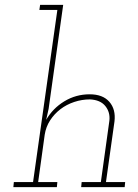

<svg xmlns="http://www.w3.org/2000/svg" viewBox="-20 -770 568 790"><path d="M316 -21 314 0H493L495 -21H416L451 -270Q457 -320 430 -351Q403 -382 349 -382Q292 -382 244.5 -353Q197 -324 170 -277L180 -322L240 -750H145L142 -729H216L116 -21H37L35 0H214L216 -21H137L164 -216Q169 -248 186 -274.5Q203 -301 229 -321Q254 -340 285.5 -350.5Q317 -361 350 -361Q393 -359 413.5 -333.5Q434 -308 430 -273L395 -21Z"/></svg>

Font: Josefin Slab ExtraLight
Style: Italic
Weight: 250
Italic angle: -12°
Designer: Santiago Orozco
Foundry: Typemade
Version: Version 2.100